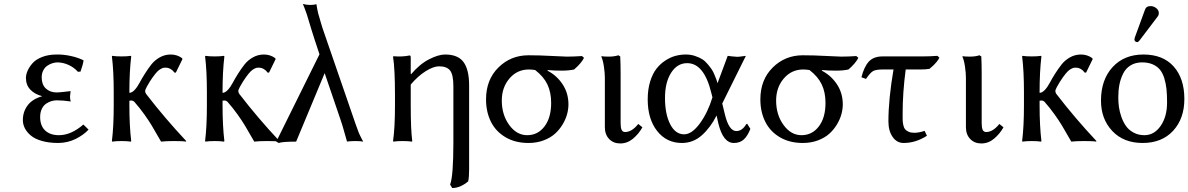

<svg xmlns="http://www.w3.org/2000/svg" viewBox="-20 -717 6040 976"><path d="M271 -399.9Q258.3 -399.4 245.4 -395.3Q232.4 -391.1 220 -382.6Q207.5 -374 199.7 -358.6Q191.9 -343.3 191.9 -323.2Q191.9 -287.1 213.1 -267.1Q234.4 -247.1 268.1 -247.1Q280.8 -247.1 309.3 -250.5Q337.9 -253.9 338.9 -253.9Q335.9 -230.5 335.9 -226.1Q335.9 -211.4 339.8 -201.2Q298.8 -207 269 -207Q255.4 -207 241.9 -203.1Q228.5 -199.2 214.8 -190.2Q201.2 -181.2 192.6 -163.6Q184.1 -146 184.1 -122.1Q184.1 -78.1 209.2 -54Q234.4 -29.8 279.8 -29.8Q341.3 -29.8 403.8 -84L430.2 -58.1Q404.8 -30.8 364.5 -10.7Q324.2 9.3 275.9 9.8Q229 9.8 193.1 -0.5Q157.2 -10.7 136.7 -28.1Q116.2 -45.4 106.2 -65.2Q96.2 -85 96.2 -106.9Q96.2 -148.4 120.1 -180.9Q144 -213.4 194.8 -228Q156.7 -237.8 134.3 -261.2Q111.8 -284.7 111.8 -320.8Q111.8 -337.4 119.9 -356.4Q127.9 -375.5 144.8 -395Q161.6 -414.6 193.8 -427.2Q226.1 -439.9 268.1 -439.9Q304.2 -440.4 341.3 -432.1Q378.4 -423.8 404.8 -410.2Q402.3 -389.6 389.2 -353L376 -352.1Q356.9 -374 328.4 -387Q299.8 -399.9 271 -399.9Z M558.1 -180.2V-250Q558.1 -356.4 548.8 -430.2L550.8 -433.1Q568.8 -430.2 597.7 -430.2Q626.5 -430.2 645 -433.1L647 -430.2Q637.7 -352.5 637.7 -250V-245.1Q650.4 -245.1 664.1 -259.5Q677.7 -273.9 689.2 -295.7Q700.7 -317.4 716.6 -342.5Q732.4 -367.7 749.5 -389.4Q766.6 -411.1 792.2 -425.5Q817.9 -439.9 847.7 -439.9Q879.9 -439.9 904.8 -421.9L907.7 -417L874 -348.1H866.7Q859.4 -358.9 847.4 -366Q835.4 -373 822.8 -373Q815.9 -373 812 -372.6Q808.1 -372.1 798.3 -367.2Q788.6 -362.3 779.5 -353Q770.5 -343.8 756.1 -324Q741.7 -304.2 726.1 -275.9Q717.8 -259.3 717.8 -255.9Q717.8 -246.1 724.1 -237.8Q816.9 -117.2 926.8 0L924.8 2.9Q911.6 0 864.7 0Q821.8 0 798.8 2.9Q764.6 -56.6 750.7 -79.8Q736.8 -103 713.9 -135.3Q690.9 -167.5 663.1 -199.2Q656.2 -206.1 647 -206.1Q640.6 -206.1 637.7 -205.1V-180.2Q637.7 -77.6 647 0L645 2.9Q626.5 0 597.7 0Q568.8 0 550.8 2.9L548.8 0Q558.1 -73.7 558.1 -180.2Z M1031.7 -180.2V-250Q1031.7 -356.4 1022.5 -430.2L1024.4 -433.1Q1042.5 -430.2 1071.3 -430.2Q1100.1 -430.2 1118.7 -433.1L1120.6 -430.2Q1111.3 -352.5 1111.3 -250V-245.1Q1124 -245.1 1137.7 -259.5Q1151.4 -273.9 1162.8 -295.7Q1174.3 -317.4 1190.2 -342.5Q1206.1 -367.7 1223.1 -389.4Q1240.2 -411.1 1265.9 -425.5Q1291.5 -439.9 1321.3 -439.9Q1353.5 -439.9 1378.4 -421.9L1381.3 -417L1347.7 -348.1H1340.3Q1333 -358.9 1321 -366Q1309.1 -373 1296.4 -373Q1289.6 -373 1285.6 -372.6Q1281.7 -372.1 1272 -367.2Q1262.2 -362.3 1253.2 -353Q1244.1 -343.8 1229.7 -324Q1215.3 -304.2 1199.7 -275.9Q1191.4 -259.3 1191.4 -255.9Q1191.4 -246.1 1197.8 -237.8Q1290.5 -117.2 1400.4 0L1398.4 2.9Q1385.3 0 1338.4 0Q1295.4 0 1272.5 2.9Q1238.3 -56.6 1224.4 -79.8Q1210.4 -103 1187.5 -135.3Q1164.6 -167.5 1136.7 -199.2Q1129.9 -206.1 1120.6 -206.1Q1114.3 -206.1 1111.3 -205.1V-180.2Q1111.3 -77.6 1120.6 0L1118.7 2.9Q1100.1 0 1071.3 0Q1042.5 0 1024.4 2.9L1022.5 0Q1031.7 -73.7 1031.7 -180.2Z M1630.4 -345.2 1485.4 2.9Q1416 2.9 1397 9.8L1384.3 2.9L1604 -440.9L1580.1 -513.2Q1564.9 -559.1 1540 -643.1Q1533.2 -662.6 1528.1 -676Q1522.9 -689.5 1521 -693.4L1519 -696.8Q1539.6 -691.9 1556.2 -691.9Q1577.1 -691.9 1588.4 -695.8Q1592.3 -669.9 1597.2 -649.9Q1597.7 -648.9 1601.8 -634Q1606 -619.1 1611.3 -601.1Q1616.7 -583 1619.1 -575.2L1787.1 -87.9Q1796.9 -59.6 1802.5 -45.7Q1808.1 -31.7 1815.4 -17.8Q1822.8 -3.9 1826.2 2.9Q1814.9 0 1784.2 0Q1773.4 0 1763.4 0.7Q1753.4 1.5 1748.5 2L1744.1 2.9Q1739.3 -12.2 1730.2 -45.7Q1721.2 -79.1 1710.9 -108.9Z M2211.9 -379.9Q2183.6 -379.9 2144 -355.2Q2104.5 -330.6 2067.9 -287.1V-180.2Q2067.9 -57.1 2075.7 0L2073.7 2.9Q2055.7 0 2026.9 0Q1998 0 1980 2.9L1978 0Q1987.8 -67.9 1987.8 -180.2V-233.9Q1987.8 -366.7 1978 -428.2L1980 -431.2Q2025.4 -427.2 2062 -435.1Q2067.9 -435.1 2067.9 -424.8V-342.8L2069.8 -339.8Q2113.3 -391.1 2160.9 -415.5Q2208.5 -439.9 2242.7 -439.9Q2308.1 -439.9 2336.4 -401.4Q2364.7 -362.8 2364.7 -282.2V145Q2364.7 185.1 2359.9 205.1Q2319.3 238.8 2278.8 238.8L2268.1 221.2Q2284.7 178.2 2284.7 6.8V-277.8Q2284.7 -336.9 2268.1 -358.4Q2251.5 -379.9 2211.9 -379.9Z M2898.4 -363.8Q2872.1 -357.9 2834.5 -357.9Q2798.3 -357.9 2764.6 -360.8L2762.7 -357.9Q2810.1 -333.5 2839.8 -288.6Q2869.6 -243.7 2869.6 -186Q2869.6 -162.6 2862.8 -137Q2856 -111.3 2840.1 -84.7Q2824.2 -58.1 2801.3 -37.4Q2778.3 -16.6 2743.4 -3.4Q2708.5 9.8 2666.5 9.8Q2599.1 9.8 2549.6 -19.5Q2500 -48.8 2475.3 -98.6Q2450.7 -148.4 2450.7 -211.9Q2450.7 -311.5 2513.4 -373.8Q2576.2 -436 2666.5 -436Q2723.1 -436 2783.7 -432.6Q2844.2 -429.2 2860.8 -429.2Q2899.9 -429.2 2938.5 -432.1L2948.7 -422.9Q2934.6 -395 2898.4 -363.8ZM2668.5 -363.8Q2608.9 -363.8 2569.8 -318.1Q2530.8 -272.5 2530.8 -206.1Q2530.8 -133.3 2568.6 -81.5Q2606.4 -29.8 2659.7 -29.8Q2713.9 -29.8 2747.8 -74.2Q2781.7 -118.7 2781.7 -193.8Q2781.7 -247.6 2762.7 -287.6Q2743.7 -327.6 2700.7 -360.8Q2684.1 -363.8 2668.5 -363.8Z M3123.5 -436 3132.8 -430.2Q3134.8 -392.1 3134.8 -342.8V-90.8Q3134.8 -67.9 3139.9 -56.9Q3145 -45.9 3157.7 -45.9Q3191.9 -45.9 3224.6 -86.9L3245.6 -69.8Q3226.6 -36.1 3197.8 -12Q3168.9 12.2 3132.8 12.2Q3098.1 12.2 3076.4 -10.5Q3054.7 -33.2 3054.7 -70.8V-321.8Q3054.7 -346.2 3049.8 -379.2Q3044.9 -412.1 3036.6 -429.2L3038.6 -431.2Q3050.3 -429.2 3075.7 -429.2Q3102.1 -429.2 3123.5 -436Z M3773.4 -85.9 3778.3 -87.9 3794.4 -62Q3780.8 -26.4 3761.2 -8.3Q3741.7 9.8 3710.4 9.8Q3655.3 9.8 3631.3 -90.8L3622.6 -129.9Q3591.8 -68.8 3547.9 -29.5Q3503.9 9.8 3446.3 9.8Q3368.2 9.8 3320.3 -51.3Q3272.5 -112.3 3272.5 -211.9Q3272.5 -262.2 3284.9 -302.5Q3297.4 -342.8 3317.1 -367.9Q3336.9 -393.1 3363 -409.9Q3389.2 -426.8 3414.8 -433.3Q3440.4 -439.9 3466.3 -439.9Q3491.2 -439.9 3512.9 -432.6Q3534.7 -425.3 3549.6 -416Q3564.5 -406.7 3578.1 -390.1Q3591.8 -373.5 3598.9 -362.8Q3606 -352.1 3613.3 -333.7Q3620.6 -315.4 3622.3 -310.8Q3624 -306.2 3627.4 -293.9L3679.2 -433.1Q3683.1 -432.6 3700.9 -430.4Q3718.8 -428.2 3727.5 -428.2Q3736.3 -428.2 3752.9 -430.7Q3769.5 -433.1 3771.5 -433.1L3651.4 -190.9L3665.5 -132.8Q3686 -50.8 3723.1 -50.8Q3752.9 -50.8 3773.4 -85.9ZM3457.5 -34.2Q3497.1 -34.2 3537.6 -89.6Q3578.1 -145 3601.6 -222.2L3596.2 -243.2Q3559.6 -396 3473.1 -396Q3422.9 -396 3391.6 -347.2Q3360.4 -298.3 3360.4 -219.2Q3360.4 -137.2 3386.7 -85.7Q3413.1 -34.2 3457.5 -34.2Z M4293 -363.8Q4266.6 -357.9 4229 -357.9Q4192.9 -357.9 4159.2 -360.8L4157.2 -357.9Q4204.6 -333.5 4234.4 -288.6Q4264.2 -243.7 4264.2 -186Q4264.2 -162.6 4257.3 -137Q4250.5 -111.3 4234.6 -84.7Q4218.8 -58.1 4195.8 -37.4Q4172.9 -16.6 4137.9 -3.4Q4103 9.8 4061 9.8Q3993.7 9.8 3944.1 -19.5Q3894.5 -48.8 3869.9 -98.6Q3845.2 -148.4 3845.2 -211.9Q3845.2 -311.5 3908 -373.8Q3970.7 -436 4061 -436Q4117.7 -436 4178.2 -432.6Q4238.8 -429.2 4255.4 -429.2Q4294.4 -429.2 4333 -432.1L4343.3 -422.9Q4329.1 -395 4293 -363.8ZM4063 -363.8Q4003.4 -363.8 3964.4 -318.1Q3925.3 -272.5 3925.3 -206.1Q3925.3 -133.3 3963.1 -81.5Q4001 -29.8 4054.2 -29.8Q4108.4 -29.8 4142.3 -74.2Q4176.3 -118.7 4176.3 -193.8Q4176.3 -247.6 4157.2 -287.6Q4138.2 -327.6 4095.2 -360.8Q4078.6 -363.8 4063 -363.8Z M4658.2 -363.8H4584Q4568.4 -246.6 4568.4 -141.1Q4568.4 -138.2 4568.4 -132.3Q4568.4 -114.3 4568.6 -105Q4568.8 -95.7 4571.8 -81.5Q4574.7 -67.4 4580.6 -60.3Q4586.4 -53.2 4598.1 -47.6Q4609.9 -42 4627 -42Q4651.4 -42 4680.2 -51.8L4691.9 -26.9Q4634.8 9.8 4573.2 9.8Q4539.1 9.8 4517.6 -20.8Q4496.1 -51.3 4496.1 -100.1Q4496.1 -211.9 4522 -363.8H4466.3Q4431.2 -363.8 4417 -355Q4402.8 -346.2 4382.3 -315.9L4358.9 -324.2Q4372.6 -377.9 4396.7 -404.1Q4420.9 -430.2 4466.3 -430.2H4667Q4706.5 -430.2 4745.1 -433.1L4755.4 -423.8Q4749.5 -412.6 4741 -402.1Q4732.4 -391.6 4726.1 -385.7Q4719.7 -379.9 4705.1 -367.2Q4687.5 -363.8 4658.2 -363.8Z M4959 -436 4968.3 -430.2Q4970.2 -392.1 4970.2 -342.8V-90.8Q4970.2 -67.9 4975.3 -56.9Q4980.5 -45.9 4993.2 -45.9Q5027.3 -45.9 5060.1 -86.9L5081.1 -69.8Q5062 -36.1 5033.2 -12Q5004.4 12.2 4968.3 12.2Q4933.6 12.2 4911.9 -10.5Q4890.1 -33.2 4890.1 -70.8V-321.8Q4890.1 -346.2 4885.3 -379.2Q4880.4 -412.1 4872.1 -429.2L4874 -431.2Q4885.7 -429.2 4911.1 -429.2Q4937.5 -429.2 4959 -436Z M5185.1 -180.2V-250Q5185.1 -356.4 5175.8 -430.2L5177.7 -433.1Q5195.8 -430.2 5224.6 -430.2Q5253.4 -430.2 5272 -433.1L5273.9 -430.2Q5264.6 -352.5 5264.6 -250V-245.1Q5277.3 -245.1 5291 -259.5Q5304.7 -273.9 5316.2 -295.7Q5327.6 -317.4 5343.5 -342.5Q5359.4 -367.7 5376.5 -389.4Q5393.6 -411.1 5419.2 -425.5Q5444.8 -439.9 5474.6 -439.9Q5506.8 -439.9 5531.7 -421.9L5534.7 -417L5501 -348.1H5493.7Q5486.3 -358.9 5474.4 -366Q5462.4 -373 5449.7 -373Q5442.9 -373 5439 -372.6Q5435.1 -372.1 5425.3 -367.2Q5415.5 -362.3 5406.5 -353Q5397.5 -343.8 5383.1 -324Q5368.7 -304.2 5353 -275.9Q5344.7 -259.3 5344.7 -255.9Q5344.7 -246.1 5351.1 -237.8Q5443.8 -117.2 5553.7 0L5551.8 2.9Q5538.6 0 5491.7 0Q5448.7 0 5425.8 2.9Q5391.6 -56.6 5377.7 -79.8Q5363.8 -103 5340.8 -135.3Q5317.9 -167.5 5290 -199.2Q5283.2 -206.1 5273.9 -206.1Q5267.6 -206.1 5264.6 -205.1V-180.2Q5264.6 -77.6 5273.9 0L5272 2.9Q5253.4 0 5224.6 0Q5195.8 0 5177.7 2.9L5175.8 0Q5185.1 -73.7 5185.1 -180.2Z M5576.7 -205.1Q5576.7 -311.5 5635.5 -375.7Q5694.3 -439.9 5792.5 -439.9Q5892.1 -439.9 5946.3 -378.9Q6000.5 -317.9 6000.5 -213.9Q6000.5 -114.3 5943.4 -52.2Q5886.2 9.8 5788.6 9.8Q5691.4 9.8 5634 -51.3Q5576.7 -112.3 5576.7 -205.1ZM5785.6 -399.9Q5752 -399.9 5727.3 -384.8Q5702.6 -369.6 5689.5 -343.3Q5676.3 -316.9 5670.4 -287.1Q5664.6 -257.3 5664.6 -222.2Q5664.6 -196.8 5668 -172.4Q5671.4 -147.9 5680.9 -121.3Q5690.4 -94.7 5704.8 -75Q5719.2 -55.2 5743.2 -42.5Q5767.1 -29.8 5797.4 -29.8Q5847.2 -29.8 5879.9 -76.9Q5912.6 -124 5912.6 -195.8Q5912.6 -234.9 5909.7 -263.9Q5906.7 -293 5898.4 -319.6Q5890.1 -346.2 5876.2 -363Q5862.3 -379.9 5839.6 -389.9Q5816.9 -399.9 5785.6 -399.9ZM5828.6 -686Q5844.2 -686 5857.4 -675.8Q5870.6 -665.5 5870.6 -650.9Q5870.6 -640.1 5864.7 -632.8L5772.5 -511.2Q5766.1 -502.9 5760.7 -502.9Q5754.9 -502.9 5750.7 -506.8Q5746.6 -510.7 5746.6 -516.1Q5746.6 -520 5748.5 -525.9L5800.8 -668.9Q5806.6 -686 5828.6 -686Z"/></svg>

Font: Linear Smooth
Style: Regular
Weight: 400
Designer: Philipp H. Poll, Flanker
Foundry: Philipp H. Poll, reworked by Flanker
Version: Version 1.061 | FøM Fix